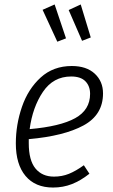

<svg xmlns="http://www.w3.org/2000/svg" viewBox="-20 -830 507 861"><path d="M109 -206V-188Q109 -111 139 -74.5Q169 -38 222 -38Q258 -38 289 -50.5Q320 -63 356 -89L381 -51Q342 -20 302.5 -4.5Q263 11 218 11Q138 11 94.5 -41Q51 -93 51 -187Q51 -271 78.5 -351Q106 -431 162.5 -482.5Q219 -534 302 -534Q368 -534 405 -499.5Q442 -465 442 -411Q442 -315 354.5 -267.5Q267 -220 109 -206ZM113 -251Q250 -263 317 -300Q384 -337 384 -409Q384 -444 363 -465.5Q342 -487 299 -487Q219 -487 172.5 -418Q126 -349 113 -251ZM225 -810 276 -658 237 -643 171 -786ZM342 -810 387 -662 348 -647 288 -785Z"/></svg>

Font: Fira Sans Condensed Light
Style: Italic
Weight: 300
Width: 3
Italic angle: -8°
Designer: Carrois Corporate & Edenspiekermann AG
Foundry: Carrois Corporate GbR & Edenspiekermann AG
Version: Version 4.203